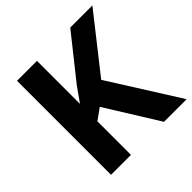

<svg xmlns="http://www.w3.org/2000/svg" viewBox="-183 -872 1031 1031"><g transform="rotate(-45 332.0 -357.0)"><path d="M241.2 0H89.8V-713.9H241.2V-387.2L300.8 -471.2L494.1 -713.9H662.1L413.1 -397.9L664.1 0H492.2L305.2 -300.8L241.2 -254.9Z"/></g></svg>

Font: NotoSans-Bold
Style: Bold
Weight: 700
Designer: Monotype Design team
Foundry: Monotype Imaging Inc.
Version: Version 1.04